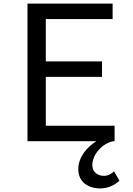

<svg xmlns="http://www.w3.org/2000/svg" viewBox="-20 -786 740 1069"><path d="M416 156C416 227 470 263 538 263C582 263 618 245 645 220L615 168C601 181 583 193 559 193C526 193 494 174 494 133C494 72 554 8 614 0H618V-86H235V-358H548V-444H235V-680H607V-766H133V0H517C467 31 416 86 416 156Z"/></svg>

Font: Kawkab Mono Light
Style: Bold
Weight: 400
Monospace: yes
Designer: Abdullah Arif
Foundry: Abdullah Arif
Version: Version 1.000;PS 000.500;hotconv 1.0.88;makeotf.lib2.5.64775